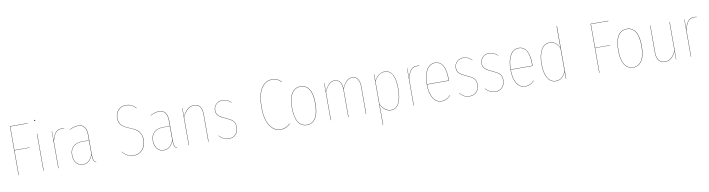

<svg xmlns="http://www.w3.org/2000/svg" viewBox="-30 -1583 9699 2627"><g transform="rotate(-10 4819.5 -269.5)"><path d="M105.5 0V-680.2H353L352.5 -676.3H109.4V-347.7H319.8V-344.2H109.4V0Z M460.4 -700.2Q460.4 -692.9 453.1 -692.9Q445.8 -692.9 445.8 -700.2Q445.8 -708 453.1 -708Q460.4 -708 460.4 -700.2ZM455.1 -517.1V0H451.2V-517.1Z M794.9 -527.3Q814 -527.3 832 -522L831.5 -518.6Q814.5 -523.4 794.9 -523.4Q744.1 -523.4 713.1 -487.5Q682.1 -451.7 661.6 -367.2V0H657.7V-517.1H661.1V-378.9Q681.2 -458 712.6 -492.7Q744.1 -527.3 794.9 -527.3Z M1141.6 -108.4Q1141.6 -53.2 1150.4 -28.3Q1159.2 -3.4 1184.1 5.9L1182.6 9.3Q1156.7 -1 1147.2 -25.4Q1137.7 -49.8 1137.7 -102.5Q1115.2 -46.9 1082 -18.8Q1048.8 9.3 1001 9.3Q939.5 9.3 906 -33.2Q872.6 -75.7 872.6 -145Q872.6 -221.2 917.7 -262.7Q962.9 -304.2 1045.9 -304.2H1137.2V-372.6Q1137.2 -445.8 1110.6 -484.6Q1084 -523.4 1024.4 -523.4Q969.2 -523.4 903.3 -489.7L902.8 -493.2Q968.3 -527.3 1024.4 -527.3Q1085.9 -527.3 1113.8 -487.5Q1141.6 -447.8 1141.6 -372.6ZM1001 5.4Q1048.8 5.4 1081.5 -23.4Q1114.3 -52.2 1137.2 -109.4V-300.8H1046.4Q964.4 -300.8 920.4 -260.3Q876.5 -219.7 876.5 -145Q876.5 -77.1 908.9 -35.9Q941.4 5.4 1001 5.4Z M1716.3 -689.9Q1762.2 -689.9 1794.9 -673.3Q1827.6 -656.7 1856.4 -625.5L1854 -622.6Q1825.7 -653.8 1793.5 -669.9Q1761.2 -686 1716.3 -686Q1652.3 -686 1612.5 -642.3Q1572.8 -598.6 1572.8 -537.6Q1572.8 -475.1 1604.2 -439.2Q1635.7 -403.3 1719.2 -370.6Q1775.4 -349.1 1808.1 -325.4Q1840.8 -301.8 1858.2 -265.9Q1875.5 -230 1875.5 -178.2Q1875.5 -97.7 1829.6 -44.2Q1783.7 9.3 1710.4 9.3Q1657.7 9.3 1620.1 -10.7Q1582.5 -30.8 1549.3 -69.3L1551.8 -72.3Q1584.5 -33.7 1621.1 -14.2Q1657.7 5.4 1710.4 5.4Q1781.7 5.4 1826.4 -47.1Q1871.1 -99.6 1871.1 -178.2Q1871.1 -216.8 1862.3 -245.4Q1853.5 -273.9 1833.7 -296.1Q1814 -318.4 1786.6 -334.7Q1759.3 -351.1 1718.3 -367.2Q1633.3 -400.4 1601.1 -436.8Q1568.8 -473.1 1568.8 -537.6Q1568.8 -600.6 1609.6 -645.3Q1650.4 -689.9 1716.3 -689.9Z M2265.1 -108.4Q2265.1 -53.2 2273.9 -28.3Q2282.7 -3.4 2307.6 5.9L2306.2 9.3Q2280.3 -1 2270.8 -25.4Q2261.2 -49.8 2261.2 -102.5Q2238.8 -46.9 2205.6 -18.8Q2172.4 9.3 2124.5 9.3Q2063 9.3 2029.5 -33.2Q1996.1 -75.7 1996.1 -145Q1996.1 -221.2 2041.3 -262.7Q2086.4 -304.2 2169.4 -304.2H2260.7V-372.6Q2260.7 -445.8 2234.1 -484.6Q2207.5 -523.4 2147.9 -523.4Q2092.8 -523.4 2026.9 -489.7L2026.4 -493.2Q2091.8 -527.3 2147.9 -527.3Q2209.5 -527.3 2237.3 -487.5Q2265.1 -447.8 2265.1 -372.6ZM2124.5 5.4Q2172.4 5.4 2205.1 -23.4Q2237.8 -52.2 2260.7 -109.4V-300.8H2169.9Q2087.9 -300.8 2043.9 -260.3Q2000 -219.7 2000 -145Q2000 -77.1 2032.5 -35.9Q2064.9 5.4 2124.5 5.4Z M2635.7 -527.3Q2692.4 -527.3 2719.2 -487.8Q2746.1 -448.2 2746.1 -377.9V0H2742.2V-377.9Q2742.2 -446.8 2716.1 -485.1Q2689.9 -523.4 2635.3 -523.4Q2536.6 -523.4 2473.6 -386.2V0H2469.7V-517.1H2473.1L2473.6 -393.6Q2535.6 -527.3 2635.7 -527.3Z M3027.3 -527.3Q3065.4 -527.3 3094 -514.4Q3122.6 -501.5 3148.9 -474.6L3147 -471.7Q3120.6 -498.5 3093 -511Q3065.4 -523.4 3027.3 -523.4Q2977.5 -523.4 2943.4 -490.2Q2909.2 -457 2909.2 -404.8Q2909.2 -361.3 2936 -334.5Q2962.9 -307.6 3032.2 -276.9Q3070.3 -260.3 3092.3 -247.8Q3114.3 -235.4 3131.1 -218.3Q3147.9 -201.2 3154.3 -180.7Q3160.6 -160.2 3160.6 -130.4Q3160.6 -66.9 3123.5 -28.8Q3086.4 9.3 3028.8 9.3Q2983.4 9.3 2951.7 -7.8Q2919.9 -24.9 2891.1 -57.1L2893.1 -60.1Q2921.9 -27.8 2952.9 -11.2Q2983.9 5.4 3028.8 5.4Q3085 5.4 3120.8 -31.7Q3156.7 -68.8 3156.7 -130.4Q3156.7 -159.7 3150.6 -179.7Q3144.5 -199.7 3127.7 -216.3Q3110.8 -232.9 3089.6 -244.9Q3068.4 -256.8 3030.3 -273.4Q2960.4 -304.2 2932.9 -331.8Q2905.3 -359.4 2905.3 -404.8Q2905.3 -458 2940.7 -492.7Q2976.1 -527.3 3027.3 -527.3Z M3750.5 -689.9Q3792.5 -689.9 3821.5 -675Q3850.6 -660.2 3876.5 -632.8L3874 -629.9Q3848.1 -656.7 3819.8 -671.4Q3791.5 -686 3750.5 -686Q3655.8 -686 3599.1 -598.4Q3542.5 -510.7 3542.5 -339.4Q3542.5 -174.8 3599.1 -85Q3655.8 4.9 3749.5 4.9Q3824.2 4.9 3880.9 -53.7L3883.3 -50.3Q3825.7 9.3 3749.5 9.3Q3653.8 9.3 3596.2 -82Q3538.6 -173.3 3538.6 -339.4Q3538.6 -512.7 3596.2 -601.3Q3653.8 -689.9 3750.5 -689.9Z M4276.9 -262.2Q4276.9 -125.5 4233.6 -58.1Q4190.4 9.3 4111.8 9.3Q4033.7 9.3 3991 -57.9Q3948.2 -125 3948.2 -258.3Q3948.2 -394.5 3992.2 -460.9Q4036.1 -527.3 4113.8 -527.3Q4191.4 -527.3 4234.1 -461.4Q4276.9 -395.5 4276.9 -262.2ZM3952.1 -258.3Q3952.1 -126.5 3993.9 -60.5Q4035.6 5.4 4111.8 5.4Q4188.5 5.4 4230.5 -61Q4272.5 -127.4 4272.5 -262.2Q4272.5 -393.6 4231 -458.5Q4189.5 -523.4 4113.8 -523.4Q4038.1 -523.4 3995.1 -458Q3952.1 -392.6 3952.1 -258.3Z M4833 -527.3Q4883.3 -527.3 4909.4 -486.6Q4935.5 -445.8 4935.5 -377.9V0H4931.6V-377.9Q4931.6 -444.3 4906.5 -483.9Q4881.3 -523.4 4833 -523.4Q4747.1 -523.4 4690.4 -386.7V0H4686.5V-382.3Q4686.5 -445.8 4661.4 -484.6Q4636.2 -523.4 4587.9 -523.4Q4502.4 -523.4 4445.8 -386.7V0H4441.9V-517.1H4445.3L4445.8 -394Q4502 -527.3 4587.9 -527.3Q4634.3 -527.3 4661.1 -491.5Q4688 -455.6 4690.4 -393.6Q4746.1 -527.3 4833 -527.3Z M5283.7 -527.3Q5355 -527.3 5391.6 -461.4Q5428.2 -395.5 5428.2 -264.2Q5428.2 -130.9 5390.1 -60.8Q5352.1 9.3 5279.3 9.3Q5193.4 9.3 5137.7 -95.7V190.4H5133.8V-517.1H5137.2L5137.7 -423.3Q5198.2 -527.3 5283.7 -527.3ZM5279.3 5.4Q5350.6 5.4 5387.5 -63.5Q5424.3 -132.3 5424.3 -264.2Q5424.3 -523.4 5283.7 -523.4Q5237.8 -523.4 5202.9 -496.3Q5168 -469.2 5137.7 -418V-101.6Q5195.8 5.4 5279.3 5.4Z M5731 -527.3Q5750 -527.3 5768.1 -522L5767.6 -518.6Q5750.5 -523.4 5731 -523.4Q5680.2 -523.4 5649.2 -487.5Q5618.2 -451.7 5597.7 -367.2V0H5593.8V-517.1H5597.2V-378.9Q5617.2 -458 5648.7 -492.7Q5680.2 -527.3 5731 -527.3Z M6129.4 -287.6Q6129.4 -272 6127.9 -251.5H5825.7Q5826.2 -128.4 5868.7 -61.5Q5911.1 5.4 5983.9 5.4Q6021.5 5.4 6050 -9Q6078.6 -23.4 6107.9 -53.2L6110.4 -50.3Q6080.1 -20 6051.3 -5.4Q6022.5 9.3 5983.9 9.3Q5908.7 9.3 5865.2 -59.6Q5821.8 -128.4 5821.8 -253.4Q5821.8 -382.3 5865.2 -454.8Q5908.7 -527.3 5983.4 -527.3Q6020.5 -527.3 6048.8 -509.3Q6077.1 -491.2 6094.5 -458.5Q6111.8 -425.8 6120.6 -382.8Q6129.4 -339.8 6129.4 -287.6ZM6124 -255.4Q6125 -268.1 6125 -288.6Q6125 -339.8 6116.7 -381.8Q6108.4 -423.8 6091.6 -456.1Q6074.7 -488.3 6047.1 -505.9Q6019.5 -523.4 5983.4 -523.4Q5911.1 -523.4 5868.7 -452.6Q5826.2 -381.8 5825.7 -255.4Z M6372.6 -527.3Q6410.6 -527.3 6439.2 -514.4Q6467.8 -501.5 6494.1 -474.6L6492.2 -471.7Q6465.8 -498.5 6438.2 -511Q6410.6 -523.4 6372.6 -523.4Q6322.8 -523.4 6288.6 -490.2Q6254.4 -457 6254.4 -404.8Q6254.4 -361.3 6281.2 -334.5Q6308.1 -307.6 6377.4 -276.9Q6415.5 -260.3 6437.5 -247.8Q6459.5 -235.4 6476.3 -218.3Q6493.2 -201.2 6499.5 -180.7Q6505.9 -160.2 6505.9 -130.4Q6505.9 -66.9 6468.8 -28.8Q6431.6 9.3 6374 9.3Q6328.6 9.3 6296.9 -7.8Q6265.1 -24.9 6236.3 -57.1L6238.3 -60.1Q6267.1 -27.8 6298.1 -11.2Q6329.1 5.4 6374 5.4Q6430.2 5.4 6466.1 -31.7Q6502 -68.8 6502 -130.4Q6502 -159.7 6495.8 -179.7Q6489.7 -199.7 6472.9 -216.3Q6456.1 -232.9 6434.8 -244.9Q6413.6 -256.8 6375.5 -273.4Q6305.7 -304.2 6278.1 -331.8Q6250.5 -359.4 6250.5 -404.8Q6250.5 -458 6285.9 -492.7Q6321.3 -527.3 6372.6 -527.3Z M6731 -527.3Q6769 -527.3 6797.6 -514.4Q6826.2 -501.5 6852.5 -474.6L6850.6 -471.7Q6824.2 -498.5 6796.6 -511Q6769 -523.4 6731 -523.4Q6681.2 -523.4 6647 -490.2Q6612.8 -457 6612.8 -404.8Q6612.8 -361.3 6639.6 -334.5Q6666.5 -307.6 6735.8 -276.9Q6773.9 -260.3 6795.9 -247.8Q6817.9 -235.4 6834.7 -218.3Q6851.6 -201.2 6857.9 -180.7Q6864.3 -160.2 6864.3 -130.4Q6864.3 -66.9 6827.1 -28.8Q6790 9.3 6732.4 9.3Q6687 9.3 6655.3 -7.8Q6623.5 -24.9 6594.7 -57.1L6596.7 -60.1Q6625.5 -27.8 6656.5 -11.2Q6687.5 5.4 6732.4 5.4Q6788.6 5.4 6824.5 -31.7Q6860.4 -68.8 6860.4 -130.4Q6860.4 -159.7 6854.2 -179.7Q6848.1 -199.7 6831.3 -216.3Q6814.5 -232.9 6793.2 -244.9Q6772 -256.8 6733.9 -273.4Q6664.1 -304.2 6636.5 -331.8Q6608.9 -359.4 6608.9 -404.8Q6608.9 -458 6644.3 -492.7Q6679.7 -527.3 6731 -527.3Z M7292 -287.6Q7292 -272 7290.5 -251.5H6988.3Q6988.8 -128.4 7031.2 -61.5Q7073.7 5.4 7146.5 5.4Q7184.1 5.4 7212.6 -9Q7241.2 -23.4 7270.5 -53.2L7272.9 -50.3Q7242.7 -20 7213.9 -5.4Q7185.1 9.3 7146.5 9.3Q7071.3 9.3 7027.8 -59.6Q6984.4 -128.4 6984.4 -253.4Q6984.4 -382.3 7027.8 -454.8Q7071.3 -527.3 7146 -527.3Q7183.1 -527.3 7211.4 -509.3Q7239.7 -491.2 7257.1 -458.5Q7274.4 -425.8 7283.2 -382.8Q7292 -339.8 7292 -287.6ZM7286.6 -255.4Q7287.6 -268.1 7287.6 -288.6Q7287.6 -339.8 7279.3 -381.8Q7271 -423.8 7254.2 -456.1Q7237.3 -488.3 7209.7 -505.9Q7182.1 -523.4 7146 -523.4Q7073.7 -523.4 7031.2 -452.6Q6988.8 -381.8 6988.3 -255.4Z M7709.5 -730.5H7713.9V0H7710L7709.5 -98.6Q7686 -47.9 7653.6 -19.3Q7621.1 9.3 7571.3 9.3Q7498.5 9.3 7456.8 -59.1Q7415 -127.4 7415 -256.8Q7415 -382.3 7458 -454.8Q7501 -527.3 7577.6 -527.3Q7625.5 -527.3 7658.4 -498.3Q7691.4 -469.2 7709.5 -426.8ZM7571.3 5.4Q7621.1 5.4 7653.1 -23.7Q7685.1 -52.7 7709.5 -106V-419.9Q7690.9 -464.4 7658 -493.9Q7625 -523.4 7577.6 -523.4Q7502.4 -523.4 7460.7 -452.1Q7418.9 -380.9 7418.9 -256.8Q7418.9 -128.9 7459.5 -61.8Q7500 5.4 7571.3 5.4Z M8172.9 0V-680.2H8420.4L8419.9 -676.3H8176.8V-347.7H8387.2V-344.2H8176.8V0Z M8810.1 -262.2Q8810.1 -125.5 8766.8 -58.1Q8723.6 9.3 8645 9.3Q8566.9 9.3 8524.2 -57.9Q8481.4 -125 8481.4 -258.3Q8481.4 -394.5 8525.4 -460.9Q8569.3 -527.3 8647 -527.3Q8724.6 -527.3 8767.3 -461.4Q8810.1 -395.5 8810.1 -262.2ZM8485.4 -258.3Q8485.4 -126.5 8527.1 -60.5Q8568.8 5.4 8645 5.4Q8721.7 5.4 8763.7 -61Q8805.7 -127.4 8805.7 -262.2Q8805.7 -393.6 8764.2 -458.5Q8722.7 -523.4 8647 -523.4Q8571.3 -523.4 8528.3 -458Q8485.4 -392.6 8485.4 -258.3Z M9243.2 -517.1V0H9239.7V-114.7Q9183.6 9.3 9089.4 9.3Q9033.2 9.3 9002 -29.1Q8970.7 -67.4 8970.7 -134.3V-517.1H8974.6V-134.3Q8974.6 -69.8 9004.9 -32.2Q9035.2 5.4 9089.4 5.4Q9182.1 5.4 9239.3 -121.1V-517.1Z M9583 -527.3Q9602.1 -527.3 9620.1 -522L9619.6 -518.6Q9602.5 -523.4 9583 -523.4Q9532.2 -523.4 9501.2 -487.5Q9470.2 -451.7 9449.7 -367.2V0H9445.8V-517.1H9449.2V-378.9Q9469.2 -458 9500.7 -492.7Q9532.2 -527.3 9583 -527.3Z"/></g></svg>

Font: Fira Sans Compressed Four
Style: Regular
Weight: 100
Width: 1
Designer: Carrois Corporate & Edenspiekermann AG
Foundry: Carrois Corporate GbR & Edenspiekermann AG
Version: Version 4.203;PS 004.203;hotconv 1.0.88;makeotf.lib2.5.64775